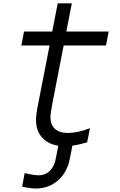

<svg xmlns="http://www.w3.org/2000/svg" viewBox="-20 -853 707 1134"><path d="M278 -160.2Q278 -115.2 305 -91.5Q332 -67.7 380.2 -67.7Q436.2 -67.7 511.1 -95.7L494.8 -12.4Q446.6 2 407.6 7.2L395.8 68.4Q390.6 95.7 386.4 110.7Q382.2 125.7 369.5 151.7Q356.8 177.7 336.6 198.6Q279.3 260.4 191.4 260.4Q160.8 260.4 110.7 249.3L125.7 169.3Q180.3 182.3 207 182.3Q250 182.3 277.3 153Q287.8 141.9 295.2 126.6Q302.7 111.3 305.7 100.3Q308.6 89.2 312.5 68.4L324.2 7.8Q264.3 -1.3 228.5 -41Q192.7 -80.7 192.7 -143.2Q192.7 -175.8 204.4 -234.4L272.8 -584.6H106.1L121.7 -666.7H288.4L321 -833.3H404.3L371.7 -666.7H621.7L606.1 -584.6H356.1L289.1 -240.9Q278 -182.9 278 -160.2Z"/></svg>

Font: Monoid
Style: Italic
Weight: 400
Width: 4
Italic angle: -11°
Monospace: yes
Version: Version 0.61